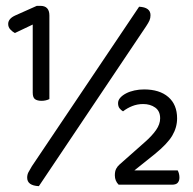

<svg xmlns="http://www.w3.org/2000/svg" viewBox="-20 -632 661 657"><path d="M92 -548 31 -519Q23 -523 15.5 -531Q8 -539 8 -550Q8 -568 32 -579L106 -612H118Q149 -612 149 -579V-293Q137 -287 122 -287Q108 -287 100 -292.5Q92 -298 92 -315ZM473 -326Q526 -326 556 -300Q586 -274 586 -227Q586 -196 569.5 -168Q553 -140 510 -105L440 -49H588Q594 -38 594 -24Q594 -14 588.5 -7Q583 0 568 0H386Q373 -13 373 -32Q373 -46 377.5 -54.5Q382 -63 389 -69L476 -146Q500 -167 514 -187Q528 -207 528 -227Q528 -252 511 -264Q494 -276 470 -276Q450 -276 432.5 -269Q415 -262 401 -251Q394 -255 389 -261.5Q384 -268 384 -279Q384 -289 391.5 -297.5Q399 -306 411.5 -312.5Q424 -319 440 -322.5Q456 -326 473 -326ZM456 -609Q495 -607 495 -580Q495 -570 491.5 -562Q488 -554 480 -542L113 5Q73 3 73 -24Q73 -34 77 -42Q81 -50 89 -63Z"/></svg>

Font: Baloo Bhai 2
Style: Regular
Weight: 400
Designer: Supriya Tembe, Noopur Datye and Ek Type
Foundry: Ek Type
Version: Version 1.640;PS 1.000;hotconv 16.6.51;makeotf.lib2.5.65220;